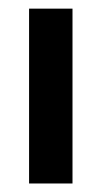

<svg xmlns="http://www.w3.org/2000/svg" viewBox="-20 -431 239 451"><path d="M48.3 0V-410.7H150.3V0Z"/></svg>

Font: Darker Grotesque Light
Style: Regular
Weight: 300
Designer: Gabriel Lam
Foundry: TypeRant
Version: Version 1.000;gftools[0.9.28]